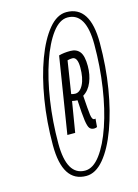

<svg xmlns="http://www.w3.org/2000/svg" viewBox="-107 -955 580 807"><g transform="rotate(-15 183.0 -551.5)"><path d="M167 -208Q64 -208 64 -369Q64 -471 79.5 -565.5Q95 -660 122.5 -734Q150 -808 186 -851.5Q222 -895 263 -895Q366 -895 366 -734Q366 -631 350.5 -537Q335 -443 307.5 -368.5Q280 -294 244 -251Q208 -208 167 -208ZM168 -231Q203 -231 234.5 -273Q266 -315 290.5 -386.5Q315 -458 328.5 -548Q342 -638 342 -733Q342 -872 262 -872Q227 -872 195.5 -830Q164 -788 139.5 -716.5Q115 -645 101.5 -555Q88 -465 88 -370Q88 -231 168 -231ZM134 -395 187 -727Q198 -730 210 -731.5Q222 -733 237 -733Q264 -733 278 -715Q292 -697 292 -653Q292 -615 279 -583.5Q266 -552 241 -537Q245 -475 248 -452.5Q251 -430 261 -430Q264 -430 266 -431L263 -395Q257 -392 250 -392Q238 -392 231 -400Q224 -408 220 -436Q216 -464 213 -525Q206 -525 200.5 -526Q195 -527 190 -528L168 -395ZM211 -554Q232 -554 246 -581.5Q260 -609 260 -655Q260 -701 237 -701Q227 -701 216 -698L194 -557Q197 -556 201 -555Q205 -554 211 -554Z"/></g></svg>

Font: Georama ExtraCondensed Light
Style: Italic
Weight: 300
Width: 2
Italic angle: -9°
Designer: Jean-Baptiste Levee
Foundry: Production Type
Version: Version 1.000